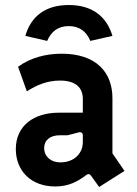

<svg xmlns="http://www.w3.org/2000/svg" viewBox="-20 -733 545 765"><path d="M342 -34 375 12 476 -52 428 -122V-342C428 -445 363 -519 226 -519C160 -519 100 -502 52 -467L87 -369C127 -395 170 -412 219 -412C280 -412 310 -385 310 -339V-284H214C116 -284 43 -233 43 -139C43 -53 103 10 200 10C255 10 291 -11 323 -35C330 -41 336 -41 342 -34ZM220 -86C182 -86 156 -110 156 -143C156 -175 180 -194 218 -194H249L292 -205C302 -209 310 -204 310 -194V-167C310 -122 276 -86 220 -86ZM254 -713C160 -713 103 -667 81 -590L168 -570C184 -608 212 -629 254 -629C296 -629 324 -608 340 -570L428 -590C405 -667 348 -713 254 -713Z"/></svg>

Font: Finlandica SemiBold
Style: Regular
Weight: 600
Designer: Niklas Ekholm, Juho Hiilivirta, Jaakko Suomalainen
Foundry: Helsinki Type Studio
Version: Version 2.000;Glyphs 3.2 (3202)